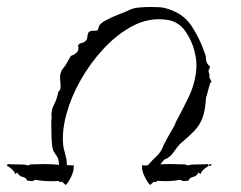

<svg xmlns="http://www.w3.org/2000/svg" viewBox="-26 -519 690 550"><path d="M162 11 151 1 148 3 140 -1Q135 0 129 0Q123 0 118 0Q108 0 97 -1Q86 -2 76 -4L66 0L51 -2Q50 -10 39.5 -12Q29 -14 23 -25L18 -20Q15 -28 8.5 -34Q2 -40 -6 -44L-4 -49Q7 -48 27 -48Q47 -48 55 -45L61 -48L102 -49Q112 -49 122.5 -48.5Q133 -48 143 -47V-49Q142 -64 137.5 -70.5Q133 -77 128.5 -84Q124 -91 123 -105Q122 -113 121.5 -127.5Q121 -142 121 -155Q121 -163 121 -170Q121 -177 122 -181Q119 -201 128.5 -219Q138 -237 141 -256L147 -263Q148 -275 147 -283Q146 -291 146 -298Q146 -306 149 -313.5Q152 -321 161 -331L177 -359Q185 -361 192 -367Q199 -373 199 -383L197 -388L203 -395Q210 -395 216.5 -399.5Q223 -404 224 -411Q225 -425 229.5 -428Q234 -431 239 -431H248Q255 -431 256 -438Q257 -450 275.5 -460Q294 -470 315 -478Q336 -486 346 -491Q356 -496 372.5 -497.5Q389 -499 405 -499Q417 -499 427 -498.5Q437 -498 442 -497Q495 -485 521 -447Q547 -409 564 -357Q564 -356 563.5 -355Q563 -354 564 -352Q564 -337 576 -328L571 -316L574 -305V-296L580 -285L576 -281L564 -238Q562 -202 554 -181Q546 -160 530.5 -144Q515 -128 489 -106Q481 -97 470.5 -82Q460 -67 445 -62Q440 -57 434 -49V-48Q442 -49 449.5 -49Q457 -49 464 -49L505 -48L511 -45Q519 -48 539.5 -48Q560 -48 570 -49L572 -44Q565 -40 558 -34Q551 -28 548 -20L543 -25Q537 -14 526.5 -12Q516 -10 515 -2L500 0L490 -4Q460 2 426 -1L418 3L415 1L404 11Q397 4 389 -12Q381 -28 381 -38V-48L383 -45Q387 -45 390.5 -45Q394 -45 398 -46Q410 -60 423 -72Q436 -84 443 -104Q457 -131 467 -147.5Q477 -164 477 -168Q496 -203 514 -240Q532 -277 536 -317Q539 -342 531 -373Q523 -404 505 -429.5Q487 -455 459 -461Q444 -464 430 -464Q387 -464 345.5 -440Q304 -416 268 -376.5Q232 -337 205 -289.5Q178 -242 164.5 -193Q151 -144 155 -103Q156 -94 160.5 -78.5Q165 -63 165 -55Q165 -52 165.5 -50Q166 -48 166 -46Q171 -46 175 -45.5Q179 -45 183 -45L185 -48V-38Q185 -28 177.5 -12Q170 4 162 11ZM573 -44V-49L580 -48L578 -44Z"/></svg>

Font: Kolker Brush
Style: Regular
Weight: 400
Designer: Robert E. Leuschke
Foundry: Robert E. Leuschke
Version: Version 1.010; ttfautohint (v1.8.3)